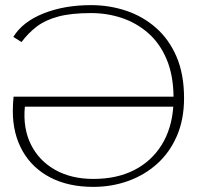

<svg xmlns="http://www.w3.org/2000/svg" viewBox="-20 -724 768 749"><path d="M698 -341Q698 -258 670 -193.5Q642 -129 593 -85Q544 -41 480 -18Q416 5 344 5Q247 5 176.5 -31.5Q106 -68 68 -135Q30 -202 30 -291Q30 -319 33 -347H657Q656 -432 629.5 -494Q603 -556 557.5 -595.5Q512 -635 455 -654Q398 -673 335 -673Q258 -673 207.5 -659.5Q157 -646 123.5 -620.5Q90 -595 64 -560L32 -580Q68 -639 149.5 -671.5Q231 -704 335 -704Q407 -704 472.5 -682Q538 -660 589 -615Q640 -570 669 -502Q698 -434 698 -341ZM344 -26Q436 -26 503.5 -60.5Q571 -95 610.5 -158.5Q650 -222 656 -308H77Q69 -224 100.5 -160.5Q132 -97 195 -61.5Q258 -26 344 -26Z"/></svg>

Font: Panamera Light
Style: Regular
Weight: 300
Designer: Bastien Sozeau
Foundry: NBR — Bastien Sozeau
Version: Version 3.002; ttfautohint (v1.8.4.7-5d5b);gftools[0.9.33]